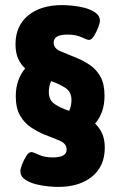

<svg xmlns="http://www.w3.org/2000/svg" viewBox="-20 -728 469 755"><path d="M208 7Q196 7 171.5 5Q147 3 121.5 -3.5Q96 -10 78 -22.5Q60 -35 60 -56Q60 -63 66.5 -80.5Q73 -98 83 -114Q93 -130 103 -130Q111 -130 132.5 -119.5Q154 -109 188 -109Q242 -109 242 -140Q242 -163 215.5 -174.5Q189 -186 154 -199Q128 -210 102 -227Q76 -244 59 -273.5Q42 -303 42 -350Q42 -414 79 -459Q62 -474 51.5 -497Q41 -520 41 -554Q41 -626 90.5 -667Q140 -708 225 -708Q237 -708 261.5 -706Q286 -704 311.5 -697.5Q337 -691 355 -678.5Q373 -666 373 -645Q373 -639 366.5 -621Q360 -603 350 -587Q340 -571 330 -571Q323 -571 301 -581.5Q279 -592 245 -592Q191 -592 191 -561Q191 -537 219 -526Q247 -515 282 -500Q309 -489 334 -472Q359 -455 375 -426.5Q391 -398 391 -351Q391 -285 354 -242Q371 -226 381.5 -203.5Q392 -181 392 -147Q392 -75 342.5 -34Q293 7 208 7ZM252 -292Q261 -312 261 -335Q261 -367 237 -382.5Q213 -398 181 -409Q176 -399 174 -388Q172 -377 172 -366Q172 -334 195.5 -318.5Q219 -303 252 -292Z"/></svg>

Font: Asap
Style: Bold
Weight: 700
Designer: Pablo Cosgaya
Foundry: Omnibus-Type
Version: Version 3.001; ttfautohint (v1.8.3)